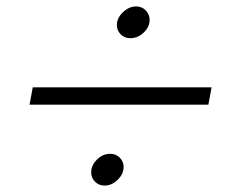

<svg xmlns="http://www.w3.org/2000/svg" viewBox="-20 -598 728 598"><path d="M344 -520Q344 -542 363 -560Q382 -578 404 -578Q422 -578 434 -565.5Q446 -553 446 -536Q446 -514 427.5 -496.5Q409 -479 386 -479Q368 -479 356 -491Q344 -503 344 -520ZM82 -326H639L629 -272H72ZM264 -61Q264 -83 282 -101Q300 -119 323 -119Q341 -119 353 -107Q365 -95 365 -78Q365 -56 346.5 -38Q328 -20 306 -20Q288 -20 276 -32Q264 -44 264 -61Z"/></svg>

Font: KoHo
Style: Italic
Weight: 400
Italic angle: -10°
Designer: Cadson Demak & Katatrad Team
Foundry: Cadson Demak Co.,Ltd.
Version: Version 1.000